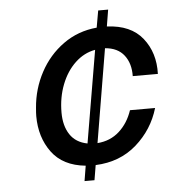

<svg xmlns="http://www.w3.org/2000/svg" viewBox="-50 -655 700 769"><g transform="rotate(-5 300.0 -270.0)"><path d="M488 -334Q489 -385 463.5 -418Q438 -451 387 -455L324 -79Q376 -83 412 -115.5Q448 -148 465 -199H566Q541 -114 474 -55Q407 4 309 8L299 68H259L269 7Q178 -2 133.5 -62.5Q89 -123 89 -208Q89 -220 91 -242Q97 -317 132 -382.5Q167 -448 226 -490.5Q285 -533 361 -540L373 -608H413L402 -541Q498 -537 545 -478Q592 -419 589 -334ZM284 -81 347 -452Q302 -444 266.5 -410.5Q231 -377 211 -325.5Q191 -274 191 -213Q191 -160 214 -125Q237 -90 284 -81Z"/></g></svg>

Font: Be Vietnam Medium
Style: Italic
Weight: 500
Italic angle: -9.444°
Designer: Gabriel Lam
Foundry: TypeRant
Version: Version 3.000